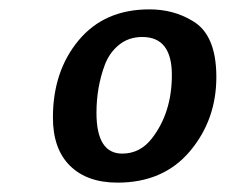

<svg xmlns="http://www.w3.org/2000/svg" viewBox="-20 -716 489 410"><path d="M231 -326Q166 -326 129.5 -362Q93 -398 93 -465Q93 -564 148 -630Q203 -696 299 -696Q350 -696 390 -672Q442 -643 442 -551.5Q442 -460 385.5 -393Q329 -326 231 -326ZM284 -637Q255 -637 234.5 -620.5Q214 -604 204 -578Q186 -530 186 -475Q186 -388 241 -388Q279 -388 304 -420Q347 -475 347 -556Q347 -637 284 -637Z"/></svg>

Font: Crete Round
Style: Italic
Weight: 400
Designer: Veronika Burian
Foundry: TypeTogether
Version: Version 1.001; ttfautohint (v1.6)